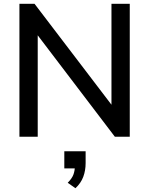

<svg xmlns="http://www.w3.org/2000/svg" viewBox="-20 -725 790 1018"><path d="M83 0V-705H163L596 -137H571V-705H668V0H589L157 -568H180V0ZM380 273 339 244Q362 221 369.5 200Q377 179 377 155L401 168H321V77H434V140Q434 179 421.5 212.5Q409 246 380 273Z"/></svg>

Font: Mulish ExtraLight SemiBold
Style: Regular
Weight: 600
Version: Version 3.603